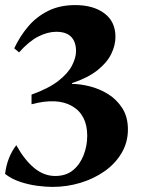

<svg xmlns="http://www.w3.org/2000/svg" viewBox="-33 -495 561 755"><path d="M250 -168V-165Q282 -165 320 -155.5Q358 -146 392 -125Q426 -104 448 -69.5Q470 -35 470 14Q470 65 445 107Q420 149 378 178.5Q336 208 283 224Q230 240 173 240Q147 240 113 235.5Q79 231 46 220Q13 209 -13 189Q-5 123 31 76Q64 135 102 166Q140 197 184 197Q227 197 254.5 174Q282 151 296 114.5Q310 78 310 39Q310 -43 251 -77.5Q192 -112 91 -85V-123Q158 -147 196 -176.5Q234 -206 250 -237Q266 -268 266 -294Q266 -330 247 -350Q228 -370 188 -370Q154 -370 117 -351Q80 -332 42 -289L23 -305Q45 -352 77.5 -390.5Q110 -429 156 -452Q202 -475 263 -475Q334 -475 377.5 -442.5Q421 -410 421 -350Q421 -317 404.5 -283Q388 -249 350.5 -219Q313 -189 250 -168Z"/></svg>

Font: Bona Nova SC
Style: Bold
Weight: 700
Designer: Mateusz Machalski
Foundry: Capitalics
Version: Version 4.001; ttfautohint (v1.8.4.7-5d5b)